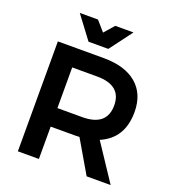

<svg xmlns="http://www.w3.org/2000/svg" viewBox="-159 -1027 1040 1149"><g transform="rotate(20 361.5 -452.5)"><path d="M385 -761H259L151 -905H267L322 -842L377 -905H493ZM677 0H524L403 -207Q395 -206 378 -206H220V0H86V-700H378Q514 -700 588 -637Q662 -574 662 -459Q662 -291 523 -232ZM220 -583V-324H378Q534 -324 534 -455Q534 -583 378 -583Z"/></g></svg>

Font: Montserrat arm Medium
Style: Regular
Weight: 500
Designer: Julieta Ulanovsky
Foundry: Julieta Ulanovsky
Version: Version 6.000;PS 006.000;hotconv 1.0.88;makeotf.lib2.5.64775